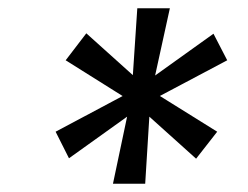

<svg xmlns="http://www.w3.org/2000/svg" viewBox="-20 -797 600 464"><path d="M312.2 -584 495.9 -715.5 529.1 -651.3 330.4 -546 146.7 -414.5 114.4 -478.7ZM306.5 -546 138.7 -651.3 188.6 -716.5 336 -584 504.9 -478.7 453.9 -413.5ZM297.7 -565 311.8 -777H390.5L344 -565L330.9 -353H253Z"/></svg>

Font: Pathway Extreme 8pt Thin 12pt
Style: Italic
Weight: 100
Italic angle: -8°
Version: Version 1.001;gftools[0.9.26]